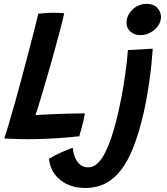

<svg xmlns="http://www.w3.org/2000/svg" viewBox="-20 -714 852 978"><path d="M2 -8.5Q11 -36 25.2 -83.8Q39.5 -131.5 56.2 -191Q73 -250.5 90 -314.5Q107 -378 123.5 -440.8Q140 -503.5 153.5 -556.8Q167 -610 175 -644Q185.5 -645.5 208 -647.2Q230.5 -649 254 -649Q267 -649 284.2 -648.2Q301.5 -647.5 307 -646Q300 -613.5 287.8 -567Q275.5 -520.5 260.5 -466Q245.5 -411.5 229 -353.8Q212.5 -296 196 -241Q185.5 -206.5 176.8 -177.2Q168 -148 161 -128Q197.5 -130 240 -132Q282.5 -134 326.5 -135.2Q370.5 -136.5 412.5 -136.5Q411 -125.5 406.2 -104.5Q401.5 -83.5 395.2 -60.2Q389 -37 384 -20Q325 -13.5 269.5 -10Q214 -6.5 165 -5.5Q121 -4.5 79.5 -5.5Q38 -6.5 2 -8.5ZM701.5 -97.5Q681.5 -19 656 44.2Q630.5 107.5 596.5 152Q562.5 196.5 517.5 220Q472.5 243.5 413 243.5Q362.5 243.5 322.5 224.8Q282.5 206 258 172.5Q233.5 139 229.5 95Q257 78 291.8 62.2Q326.5 46.5 351 39Q352.5 62 361 85Q369.5 108 386.5 123.2Q403.5 138.5 430 138.5Q456.5 138.5 478 117.2Q499.5 96 516.5 61.8Q533.5 27.5 546.8 -12.5Q560 -52.5 570 -90.5Q584.5 -146.5 597 -210.8Q609.5 -275 618.5 -339.2Q627.5 -403.5 631.5 -459L758 -466Q756 -434 751.8 -390.2Q747.5 -346.5 740.2 -296.5Q733 -246.5 723.5 -195.5Q714 -144.5 701.5 -97.5ZM727 -694.5Q762 -694.5 781 -674Q800 -653.5 800 -628.5Q800 -603.5 785 -582.2Q770 -561 746 -548Q722 -535 695.5 -535Q664.5 -535 644.5 -553Q624.5 -571 624.5 -597Q624.5 -623.5 638.5 -645.5Q652.5 -667.5 676 -681Q699.5 -694.5 727 -694.5Z"/></svg>

Font: Grandstander Thin Medium
Style: Italic
Weight: 500
Italic angle: -15°
Version: Version 1.200